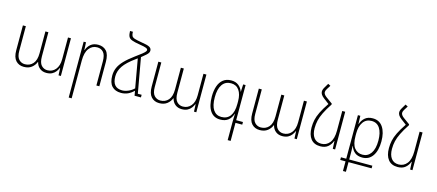

<svg xmlns="http://www.w3.org/2000/svg" viewBox="-63 -1456 5416 2381"><g transform="rotate(15 2644.5 -265.5)"><path d="M219 10Q155 10 116 -32.5Q77 -75 77 -164V-484H115V-168Q115 -92 146.5 -58.5Q178 -25 224 -25Q287 -25 326.5 -69.5Q366 -114 366 -205V-484H404V-174Q404 -93 435.5 -59Q467 -25 513 -25Q576 -25 616 -72.5Q656 -120 656 -207V-484H694V0H664L660 -94H657Q647 -70 629.5 -46Q612 -22 582.5 -6Q553 10 508 10Q457 10 422.5 -18.5Q388 -47 377 -94H374Q357 -50 318.5 -20Q280 10 219 10Z M857 233V-484H887L892 -386H895Q910 -432 947 -463Q984 -494 1043 -494Q1110 -494 1149 -451.5Q1188 -409 1188 -312V0H1150V-308Q1150 -390 1119.5 -425Q1089 -460 1038 -460Q975 -460 935 -407.5Q895 -355 895 -253V233Z M1641 0H1640L1630 -59H1627Q1595 -27 1555.5 -8.5Q1516 10 1467 10Q1391 10 1349.5 -34.5Q1308 -79 1308 -170Q1308 -223 1328 -270Q1348 -317 1393.5 -365Q1439 -413 1514 -468Q1570 -508 1598 -531Q1626 -554 1635 -566Q1644 -578 1644 -586Q1644 -601 1622.5 -610.5Q1601 -620 1537 -630Q1468 -641 1434.5 -654Q1401 -667 1390 -691.5Q1379 -716 1378 -761H1415Q1415 -727 1424 -709Q1433 -691 1462.5 -681.5Q1492 -672 1552 -662Q1627 -651 1656 -635.5Q1685 -620 1685 -590Q1685 -576 1678 -563Q1671 -550 1651 -531.5Q1631 -513 1593 -483L1673 -34H1722V0ZM1347 -170Q1347 -24 1473 -24Q1509 -24 1550.5 -41.5Q1592 -59 1624 -90L1559 -458Q1548 -450 1536 -441Q1433 -367 1390 -303.5Q1347 -240 1347 -170Z M1958 10Q1894 10 1855 -32.5Q1816 -75 1816 -164V-484H1854V-168Q1854 -92 1885.5 -58.5Q1917 -25 1963 -25Q2026 -25 2065.5 -69.5Q2105 -114 2105 -205V-484H2143V-174Q2143 -93 2174.5 -59Q2206 -25 2252 -25Q2315 -25 2355 -72.5Q2395 -120 2395 -207V-484H2433V0H2403L2399 -94H2396Q2386 -70 2368.5 -46Q2351 -22 2321.5 -6Q2292 10 2247 10Q2196 10 2161.5 -18.5Q2127 -47 2116 -94H2113Q2096 -50 2057.5 -20Q2019 10 1958 10Z M2898 233V-5Q2898 -24 2899 -52.5Q2900 -81 2901 -105H2898Q2882 -51 2843 -20Q2804 11 2741 11Q2657 11 2612.5 -54Q2568 -119 2568 -240Q2568 -314 2587.5 -371.5Q2607 -429 2648 -461.5Q2689 -494 2752 -494Q2809 -494 2846 -464.5Q2883 -435 2898 -389H2900L2905 -484H2936V-33H3023V1H2936V233ZM2746 -24Q2820 -24 2859 -76.5Q2898 -129 2898 -231V-266Q2898 -355 2861.5 -407Q2825 -459 2757 -459Q2684 -459 2645 -402Q2606 -345 2606 -240Q2606 -132 2643 -78Q2680 -24 2746 -24Z M3248 10Q3184 10 3145 -32.5Q3106 -75 3106 -164V-484H3144V-168Q3144 -92 3175.5 -58.5Q3207 -25 3253 -25Q3316 -25 3355.5 -69.5Q3395 -114 3395 -205V-484H3433V-174Q3433 -93 3464.5 -59Q3496 -25 3542 -25Q3605 -25 3645 -72.5Q3685 -120 3685 -207V-484H3723V0H3693L3689 -94H3686Q3676 -70 3658.5 -46Q3641 -22 3611.5 -6Q3582 10 3537 10Q3486 10 3451.5 -18.5Q3417 -47 3406 -94H3403Q3386 -50 3347.5 -20Q3309 10 3248 10Z M4028 -538V-526Q3978 -450 3950.5 -393.5Q3923 -337 3912 -289.5Q3901 -242 3901 -190Q3901 -112 3934 -68Q3967 -24 4029 -24Q4095 -24 4136 -76Q4177 -128 4177 -231V-484H4215V0H4185L4180 -98H4176Q4161 -53 4124 -21.5Q4087 10 4025 10Q3945 10 3903.5 -42.5Q3862 -95 3862 -189Q3862 -239 3872 -286Q3882 -333 3909.5 -389.5Q3937 -446 3989 -523L3919 -576Q3870 -613 3870 -652Q3870 -678 3890 -710L3922 -764L3954 -747L3923 -698Q3907 -673 3907 -655Q3907 -627 3944 -599Z M4378 233V109H4310V75H4378V-484H4409L4413 -379H4415Q4430 -428 4467.5 -461Q4505 -494 4568 -494Q4654 -494 4699 -426.5Q4744 -359 4744 -244Q4744 -127 4697 -58.5Q4650 10 4565 10Q4504 10 4468 -19.5Q4432 -49 4416 -99H4414Q4415 -70 4415.5 -44.5Q4416 -19 4416 5V75H4713V109H4416V233ZM4558 -25Q4626 -25 4665.5 -81.5Q4705 -138 4705 -244Q4705 -345 4668.5 -402Q4632 -459 4562 -459Q4492 -459 4454 -404.5Q4416 -350 4416 -260V-229Q4416 -122 4454.5 -73.5Q4493 -25 4558 -25Z M5021 -538V-526Q4971 -450 4943.5 -393.5Q4916 -337 4905 -289.5Q4894 -242 4894 -190Q4894 -112 4927 -68Q4960 -24 5022 -24Q5088 -24 5129 -76Q5170 -128 5170 -231V-484H5208V0H5178L5173 -98H5169Q5154 -53 5117 -21.5Q5080 10 5018 10Q4938 10 4896.5 -42.5Q4855 -95 4855 -189Q4855 -239 4865 -286Q4875 -333 4902.5 -389.5Q4930 -446 4982 -523L4912 -576Q4863 -613 4863 -652Q4863 -678 4883 -710L4915 -764L4947 -747L4916 -698Q4900 -673 4900 -655Q4900 -627 4937 -599Z"/></g></svg>

Font: Noto Sans Armenian SemiCondensed ExtraLight
Style: Regular
Weight: 200
Width: 4
Designer: Monotype Design Team
Foundry: Monotype Imaging Inc.
Version: Version 2.008; ttfautohint (v1.8.4.7-5d5b)